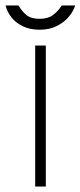

<svg xmlns="http://www.w3.org/2000/svg" viewBox="-34 -684 295 704"><path d="M134 0H95V-517H134ZM111.5 -575Q75.5 -575 48.8 -588.2Q22 -601.5 6.8 -621.8Q-8.5 -642 -13.5 -664H33.5Q34.5 -662 36 -660.5Q47.5 -641.5 63.8 -628.2Q80 -615 111.5 -615Q142 -615 160.8 -629.2Q179.5 -643.5 192.5 -664H241.5Q236 -644.5 219.5 -624Q203 -603.5 175.5 -589.2Q148 -575 111.5 -575Z"/></svg>

Font: Public Sans VF
Style: Regular
Weight: 400
Designer: Pablo Impallari, Rodrigo Fuenzalida (Modified by Dan O. Williams and USWDS)
Version: Version 1.003